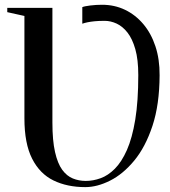

<svg xmlns="http://www.w3.org/2000/svg" viewBox="-20 -776 712 806"><path d="M338 9.5Q262 9.5 204.5 -18.5Q147 -46.5 114.8 -110Q82.5 -173.5 82.5 -279V-709L10.5 -725V-743H200V-261.5Q200 -186 211 -137.8Q222 -89.5 241.2 -63.2Q260.5 -37 285.8 -26.8Q311 -16.5 340 -16.5Q371 -16.5 402.2 -27.8Q433.5 -39 462 -67.5Q490.5 -96 512.8 -146.2Q535 -196.5 547.8 -273.8Q560.5 -351 560.5 -461Q560.5 -526 548 -569.8Q535.5 -613.5 515 -639.5Q494.5 -665.5 469.5 -677Q444.5 -688.5 419.5 -688.5Q395 -688.5 377.5 -686.8Q360 -685 347.8 -682.5Q335.5 -680 325.5 -676.5V-746Q334.5 -750 359 -753Q383.5 -756 408.5 -756Q460.5 -756 504.5 -735Q548.5 -714 581.5 -675Q614.5 -636 632.5 -581.5Q650.5 -527 650 -460Q649.5 -336.5 620 -247.5Q590.5 -158.5 543.5 -101.8Q496.5 -45 442.2 -17.8Q388 9.5 338 9.5Z"/></svg>

Font: Merriweather 144pt Medium
Style: Regular
Weight: 500
Version: Version 2.100